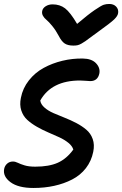

<svg xmlns="http://www.w3.org/2000/svg" viewBox="-39 -851 614 964"><path d="M509.8 -831.1Q531.2 -831.1 543.9 -818.1Q556.6 -805.2 554.2 -786.1Q552.7 -771.5 534.7 -753.9Q516.6 -736.3 453.1 -690.9Q438.5 -680.7 418 -665.3Q397.5 -649.9 389.9 -644.5Q382.3 -639.2 370.4 -632.3Q358.4 -625.5 349.6 -623.8Q340.8 -622.1 329.1 -622.1Q301.8 -622.1 285.9 -632.6Q270 -643.1 255.9 -670.9Q241.2 -698.7 223.6 -720.2Q206.1 -741.7 194.6 -751Q183.1 -760.3 176.8 -771.5Q170.4 -782.7 172.9 -795.9Q175.8 -810.5 190.7 -819.8Q205.6 -829.1 225.1 -829.1Q261.7 -829.1 287.8 -809.1Q314 -789.1 348.1 -731Q402.3 -777.3 436 -800.3Q469.7 -823.2 481.9 -827.1Q494.1 -831.1 509.8 -831.1ZM128.9 92.8Q52.7 92.8 13.7 63.7Q-25.4 34.7 -18.1 -2.9Q-15.1 -18.6 -3.2 -29.3Q8.8 -40 25.9 -40Q37.6 -40 50.3 -33.7Q63 -27.3 84.2 -20.8Q105.5 -14.2 138.2 -14.2Q207 -14.2 251.2 -33.9Q295.4 -53.7 329.1 -100.1Q323.7 -118.2 304.4 -133.8Q285.2 -149.4 259.3 -161.4Q233.4 -173.3 203.6 -186Q173.8 -198.7 146.5 -214.4Q119.1 -230 98.1 -249Q77.1 -268.1 67.9 -296.4Q58.6 -324.7 65.9 -359.9Q75.2 -408.2 106 -447.3Q136.7 -486.3 180.2 -510Q223.6 -533.7 274.4 -545.9Q325.2 -558.1 377 -557.1Q420.9 -556.6 442.9 -533.7Q464.8 -510.7 460 -482.9Q452.1 -443.8 414.1 -443.8Q408.7 -443.8 392.3 -445.3Q376 -446.8 362.8 -446.8Q219.7 -446.8 163.1 -346.2Q166 -327.1 184.3 -311Q202.6 -294.9 228.8 -283.4Q254.9 -272 285.4 -260Q315.9 -248 344.2 -233.2Q372.6 -218.3 394.5 -199.7Q416.5 -181.2 426.5 -152.8Q436.5 -124.5 429.2 -88.9Q419.9 -42.5 392.3 -6.8Q364.7 28.8 323.5 50Q282.2 71.3 233.4 82Q184.6 92.8 128.9 92.8Z"/></svg>

Font: Shantell Sans Irregular Bouncy
Style: Italic
Weight: 500
Italic angle: -11.31°
Designer: Stephen Nixon, Anya Danilova, Shantell Martin
Foundry: Arrow Type
Version: Version 1.006;[9816181b4]